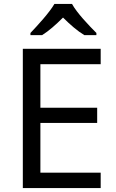

<svg xmlns="http://www.w3.org/2000/svg" viewBox="-20 -964 596 984"><path d="M349 -944H259C233 -899 173 -834 136 -795V-784H196C231 -806 267 -838 303 -874C339 -838 377 -805 412 -784H474V-795C436 -833 373 -899 349 -944ZM496 0V-79H187V-334H478V-412H187V-635H496V-714H97V0Z"/></svg>

Font: Noto Sans Gurmukhi UI
Style: Regular
Weight: 400
Designer: Jelle Bosma - Monotype Design Team
Foundry: Monotype Imaging Inc.
Version: Version 2.004